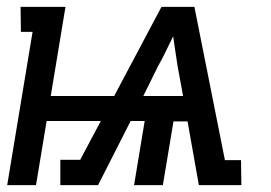

<svg xmlns="http://www.w3.org/2000/svg" viewBox="-20 -540 790 560"><path d="M1 0 75 -447H41L40 -520H171L128 -260H313L451 -520H547L636 -73H683L684 0H560L527 -186H486L455 0H371L402 -187H361L266 0H156V-74H214L274 -187H116L85 0ZM514 -260 498 -347Q495 -368 491.5 -390Q488 -412 485 -434Q474 -412 463.5 -390Q453 -368 441 -347L398 -260Z"/></svg>

Font: Iosevka Plex Etoile
Style: Italic
Weight: 400
Italic angle: -9°
Designer: Belleve Invis
Foundry: Belleve Invis
Version: Version 25.1.1; ttfautohint (v1.8.4)